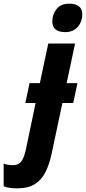

<svg xmlns="http://www.w3.org/2000/svg" viewBox="-147 -786 468 1046"><path d="M208 -611Q175 -611 156.5 -625Q138 -639 138 -670Q138 -707 161 -736.5Q184 -766 230 -766Q262 -766 281.5 -752.5Q301 -739 301 -709Q301 -667 276 -639Q251 -611 208 -611ZM-52 240Q-71 240 -90.5 238Q-110 236 -127 229V105Q-116 110 -101.5 112Q-87 114 -77 114Q-48 114 -32.5 95.5Q-17 77 -7 33L47 -225H-9L14 -333H70L116 -549H262L216 -333H275L252 -225H193L135 48Q123 106 102 149Q81 192 44.5 216Q8 240 -52 240Z"/></svg>

Font: Noto Sans Condensed ExtraBold
Style: Italic
Weight: 800
Width: 3
Italic angle: -12°
Designer: Monotype Design Team
Foundry: Monotype Imaging Inc.
Version: Version 2.013; ttfautohint (v1.8.4.7-5d5b)